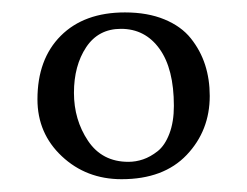

<svg xmlns="http://www.w3.org/2000/svg" viewBox="-20 -586 390 303"><path d="M39.1 -429.2Q39.1 -492.7 75.9 -529.5Q112.8 -566.4 177.2 -566.4Q212.9 -566.4 239.5 -555.4Q266.1 -544.4 281.2 -525.4Q296.4 -506.3 303.7 -483.6Q311 -460.9 311 -434.6Q311 -379.9 274.7 -341.6Q238.3 -303.2 171.9 -303.2Q116.2 -303.2 77.6 -339.4Q39.1 -375.5 39.1 -429.2ZM170.9 -540.5Q135.3 -540.5 116 -511.5Q96.7 -482.4 96.7 -439.5Q96.7 -397 118.9 -363.8Q141.1 -330.6 182.6 -330.6Q194.3 -330.6 205.8 -334.5Q217.3 -338.4 228.8 -347.4Q240.2 -356.4 247.3 -375Q254.4 -393.6 254.4 -418.9Q254.4 -477.5 231.7 -509Q209 -540.5 170.9 -540.5Z"/></svg>

Font: Libertinage
Style: b
Weight: 400
Designer: OSP
Foundry: OSP
Version: Version 1.0; 2008; OFL relea